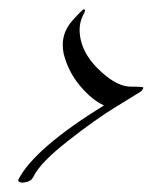

<svg xmlns="http://www.w3.org/2000/svg" viewBox="-20 -397 334 410"><path d="M199 -241Q232 -212 259 -212Q286 -212 286 -210Q286 -205 277.5 -199.5Q269 -194 227 -168.5Q185 -143 125 -96Q65 -49 51 -19Q46 -8 27 -7Q18 -8 19 -13Q52 -79 202 -172Q177 -183 151.5 -213Q126 -243 116 -282Q114 -292 114 -301Q114 -330 135 -353.5Q156 -377 159 -377Q165 -377 157 -364Q150 -349 150 -334Q150 -284 199 -241Z"/></svg>

Font: Arizonia
Style: Regular
Weight: 400
Designer: Robert E. Leuschke
Foundry: Robert E. Leuschke
Version: Version 1.003